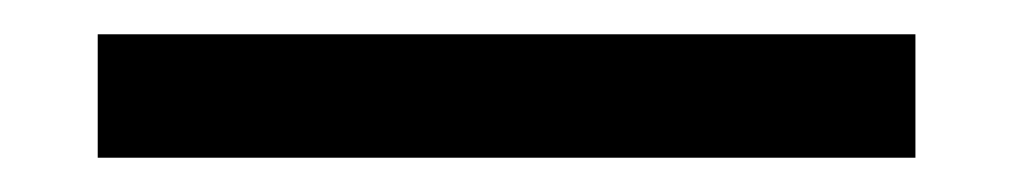

<svg xmlns="http://www.w3.org/2000/svg" viewBox="-20 -4 590 112"><path d="M37 88V16H514V88Z"/></svg>

Font: Inconsolata SemiExpanded Medium
Style: Regular
Weight: 500
Width: 6
Monospace: yes
Designer: Raph Levien, Cyreal, Brenton Simpson
Foundry: Raph Levien, Cyreal, Google
Version: Version 3.001; ttfautohint (v1.8.2.53-6de2)